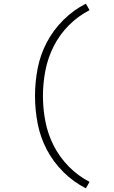

<svg xmlns="http://www.w3.org/2000/svg" viewBox="-20 -861 616 1042"><path d="M446 161 466 126Q404 94 354 43.5Q304 -7 272 -69.5Q240 -132 226.5 -201Q213 -270 213 -340Q213 -410 226.5 -479Q240 -548 272 -611Q304 -674 354 -724Q404 -774 466 -806L446 -841Q379 -807 324.5 -753Q270 -699 234.5 -632Q199 -565 184.5 -490.5Q170 -416 170 -340Q170 -265 184.5 -190Q199 -115 234.5 -48Q270 19 324.5 73Q379 127 446 161Z"/></svg>

Font: Iosevka Sparkle Extralight
Style: Regular
Weight: 200
Designer: Belleve Invis
Foundry: Belleve Invis
Version: Version 4.5.0; ttfautohint (v1.8.3)